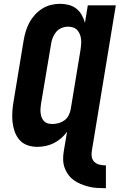

<svg xmlns="http://www.w3.org/2000/svg" viewBox="-20 -763 640 1008"><path d="M531 225Q509 225 487 223.5Q465 222 444 216.5Q423 211 403.5 203Q384 195 367 182.5Q350 170 338 153.5Q326 137 319 117Q312 97 311.5 75Q311 53 315 30L332 -71Q318 -52 300 -36.5Q282 -21 261.5 -11Q241 -1 219 3.5Q197 8 176 8Q148 8 123 -1Q98 -10 81.5 -29.5Q65 -49 56.5 -74Q48 -99 45.5 -125.5Q43 -152 45 -180Q47 -208 52 -235L104 -550Q108 -574 115 -597.5Q122 -621 133.5 -643Q145 -665 162.5 -684.5Q180 -704 201.5 -717.5Q223 -731 247 -737Q271 -743 295 -743Q319 -743 341.5 -737Q364 -731 381 -717.5Q398 -704 409 -684.5Q420 -665 426 -643L441 -735H588L462 30Q459 46 462 61.5Q465 77 475.5 87Q486 97 500.5 101Q515 105 531 105H536V225ZM255 -112Q271 -112 287.5 -116.5Q304 -121 318 -131Q332 -141 340 -156.5Q348 -172 351 -188L403 -503Q405 -517 406 -531Q407 -545 405.5 -558Q404 -571 399 -583.5Q394 -596 385 -605.5Q376 -615 363.5 -619Q351 -623 337 -623Q320 -623 303 -616Q286 -609 274.5 -595Q263 -581 256.5 -564Q250 -547 248 -531L195 -216Q193 -203 192.5 -191Q192 -179 193.5 -167Q195 -155 199.5 -144.5Q204 -134 212 -126Q220 -118 231.5 -115Q243 -112 255 -112Z"/></svg>

Font: Iosevka SS04 Hv Ex Obl
Style: Regular
Weight: 900
Width: 7
Italic angle: -9°
Monospace: yes
Designer: Belleve Invis
Foundry: Belleve Invis
Version: Version 19.0.0; ttfautohint (v1.8.4)